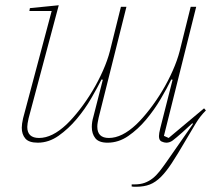

<svg xmlns="http://www.w3.org/2000/svg" viewBox="-20 -532 833 732"><path d="M499 180Q495 180 491 180Q487 180 482 179V171H493Q515 171 531.5 165Q548 159 562 148Q576 137 588.5 121Q601 105 615 85L716 -60L713 -62L676 -28Q650 -5 638.5 3.5Q627 12 614 12Q606 12 596 7.5Q586 3 586 -13Q586 -23 591 -43L638 -228L633 -229Q617 -196 592.5 -154.5Q568 -113 537 -76Q506 -39 469 -13.5Q432 12 390 12Q357 12 343.5 -5Q330 -22 330 -48Q330 -67 336 -87L372 -228L367 -229Q352 -199 328 -157.5Q304 -116 272.5 -78.5Q241 -41 203.5 -14.5Q166 12 124 12Q90 12 76.5 -4Q63 -20 63 -45Q63 -59 68 -81L177 -490H92L94 -501L204 -512L89 -81Q84 -59 84 -48Q84 -6 129 -6Q179 -6 234 -58Q258 -81 284 -114.5Q310 -148 332.5 -185.5Q355 -223 372.5 -262.5Q390 -302 399 -337L441 -506H462L356 -83Q354 -73 352.5 -65Q351 -57 351 -49Q351 -6 395 -6Q445 -6 500 -58Q524 -81 550 -114.5Q576 -148 598.5 -185.5Q621 -223 638.5 -262.5Q656 -302 665 -337L707 -506H728L605 -14L623 -6L758 -119L765 -111Q743 -89 727 -62.5Q711 -36 688 3Q656 58 634.5 90.5Q613 123 594 142Q573 163 551 171.5Q529 180 499 180Z"/></svg>

Font: IBM Plex Serif Thin
Style: Italic
Weight: 100
Italic angle: -14°
Designer: Mike Abbink, Paul van der Laan, Pieter van Rosmalen
Foundry: Bold Monday
Version: Version 3.001